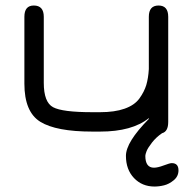

<svg xmlns="http://www.w3.org/2000/svg" viewBox="-20 -477 701 696"><path d="M506.8 87.9C506.8 84.6 508.3 79.1 511.2 71.3C514.2 63.5 520.7 53.1 530.8 40C540.9 27 553.1 15.6 567.4 5.9C582.4 2 589.8 -11.7 589.8 -35.2V-416C589.8 -443.4 578.1 -457 554.7 -457C531.2 -457 519.5 -443.4 519.5 -416V-226.6C518.2 -204.4 515.1 -185.2 510.3 -168.9C505.4 -152.7 497.1 -136.4 485.4 -120.1C473.6 -103.8 455.7 -91.5 431.6 -83C407.6 -74.5 377.9 -70.3 342.8 -70.3H314.5C242.2 -70.3 194.8 -76.3 172.4 -88.4C149.9 -100.4 138.7 -129.9 138.7 -176.8V-416C138.7 -443.4 126.6 -457 102.5 -457C79.8 -457 68.4 -443.4 68.4 -416V-173.8C68.4 -105.5 87.6 -59.4 126 -35.6C164.4 -11.9 227.2 0 314.5 0H342.8C420.2 0 479.2 -16.3 519.5 -48.8V-45.9C464.2 10.1 436.5 54.7 436.5 87.9C436.5 121.1 446.3 147.9 465.8 168.5C485.4 189 510.1 199.2 540 199.2C551.1 199.2 562.7 197.8 574.7 194.8C586.8 191.9 598.5 185.7 609.9 176.3C621.3 166.8 627 154.9 627 140.6C627 123 618.8 114.3 602.5 114.3C598 114.3 588.4 117 573.7 122.6C559.1 128.1 547.2 130.9 538.1 130.9C517.3 130.9 506.8 116.5 506.8 87.9Z"/></svg>

Font: Jura
Style: DemiBold
Weight: 600
Version: Version 2.5.1